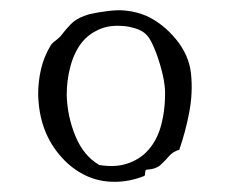

<svg xmlns="http://www.w3.org/2000/svg" viewBox="-20 -659 451 377"><path d="M355 -515Q359 -477 351.5 -438Q344 -399 332 -365Q319 -361 311.5 -352Q304 -343 295 -335Q286 -327 270 -326Q265 -327 265 -320Q265 -313 262 -313Q234 -302 205 -302Q174 -302 148 -314.5Q122 -327 102 -349Q56 -399 55 -475Q55 -499 60.5 -523Q66 -547 79 -569Q82 -574 87.5 -578Q93 -582 99 -588Q108 -600 118.5 -611Q129 -622 146 -628Q149 -629 155 -631Q172 -635 193 -637.5Q214 -640 228 -638Q248 -636 267 -628Q300 -613 325.5 -582Q351 -551 355 -515ZM304 -482Q303 -500 297 -522.5Q291 -545 283.5 -563Q276 -581 270 -588Q261 -599 245 -603.5Q229 -608 220 -608Q194 -610 174 -601Q154 -592 141 -576Q126 -557 118.5 -529.5Q111 -502 111 -473Q112 -431 128 -392Q144 -353 175 -335Q206 -330 229 -337.5Q252 -345 267 -360Q288 -381 296.5 -413.5Q305 -446 304 -482Z"/></svg>

Font: Yuji Syuku
Style: Regular
Weight: 400
Designer: Kataoka Yuji
Foundry: Kinuta Font Factory
Version: Version 3.002